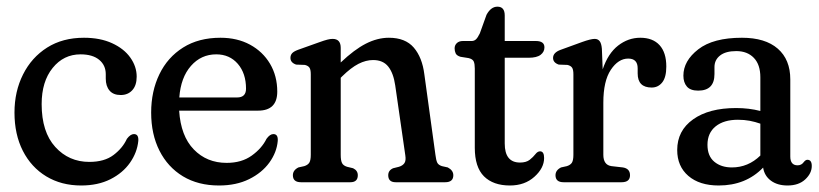

<svg xmlns="http://www.w3.org/2000/svg" viewBox="-20 -560 2518 590"><path d="M400 -324.5Q400 -297.5 386.5 -282.8Q373 -268 351 -268Q328 -268 316.5 -281.8Q305 -295.5 305 -318.5V-332Q305 -359.5 284.8 -376.2Q264.5 -393 227.5 -393Q175.5 -393 141.8 -351.2Q108 -309.5 108 -240Q108 -154.5 149.8 -108.5Q191.5 -62.5 254.5 -62.5Q301 -62.5 329 -83.8Q357 -105 370 -133.5Q381 -148 391.5 -148Q406.5 -148 405 -127Q401.5 -91.5 379.5 -60Q357.5 -28.5 319.2 -9.2Q281 10 229.5 10Q168.5 10 122.2 -18Q76 -46 50.2 -96.5Q24.5 -147 24.5 -214Q24.5 -279 50.8 -331.2Q77 -383.5 124.8 -413.8Q172.5 -444 238 -444Q288 -444 324.5 -427.2Q361 -410.5 380.5 -383Q400 -355.5 400 -324.5Z M832 -278.5Q832 -220 773 -220H530.5Q535.5 -142 575.5 -100.8Q615.5 -59.5 676.5 -59.5Q722.5 -59.5 753.5 -81.8Q784.5 -104 799 -133.5Q809.5 -148 820 -148Q835 -148 833.5 -127Q830.5 -92 807.8 -60.5Q785 -29 745.5 -9.5Q706 10 653 10Q589 10 542.2 -18.2Q495.5 -46.5 470 -97Q444.5 -147.5 444.5 -214Q444.5 -279.5 469.8 -331.8Q495 -384 542.8 -414Q590.5 -444 657.5 -444Q709 -444 748.2 -422.8Q787.5 -401.5 809.8 -364Q832 -326.5 832 -278.5ZM644.5 -393Q598 -393 566.8 -357.5Q535.5 -322 531 -260.5H708.5Q736 -260.5 736 -287.5Q736 -334.5 710.8 -363.8Q685.5 -393 644.5 -393Z M1027 -413V-368Q1068.5 -407.5 1104.2 -425.8Q1140 -444 1175 -444Q1225.5 -444 1251.5 -413.8Q1277.5 -383.5 1284 -331.5L1318 -84.5Q1320 -68 1323.5 -60.5Q1327 -53 1338 -49.5L1356 -45.5Q1373 -36.5 1373 -21.5Q1373 0 1348 0H1196Q1173 0 1173 -21.5Q1173 -36.5 1188 -43L1206 -47.5Q1217.5 -51 1222.8 -58.8Q1228 -66.5 1225.5 -82.5L1194.5 -297.5Q1189 -335.5 1173 -355.5Q1157 -375.5 1126.5 -375.5Q1104.5 -375.5 1081.5 -363.8Q1058.5 -352 1031.5 -325.5L1027 -321V-84.5Q1027 -67 1031 -59Q1035 -51 1046.5 -47.5L1065 -43Q1079.5 -36 1079.5 -21.5Q1079.5 0 1056.5 0H905Q880 0 880 -21.5Q880 -37 897 -45.5L915 -49.5Q926 -53 930.5 -60.2Q935 -67.5 935 -84.5V-331.5Q935 -346 931 -352Q927 -358 917 -360.5L890 -361.5Q872.5 -367.5 872.5 -382Q872.5 -390.5 877.5 -396.2Q882.5 -402 896 -407L960.5 -430Q977 -436 986 -438.2Q995 -440.5 1002 -440.5Q1027 -440.5 1027 -413Z M1420 -381.5 1395 -385.5Q1383.5 -389 1380.2 -396Q1377 -403 1377 -411.5Q1377 -421 1383.8 -427.5Q1390.5 -434 1402.5 -434H1429.5Q1437 -434 1442.5 -439Q1448 -444 1454.5 -457.5L1475 -514.5Q1488.5 -539.5 1508.5 -539.5Q1531 -539.5 1531 -512.5V-434H1626.5Q1653 -434 1653 -414.5Q1653 -400.5 1641.2 -391.5Q1629.5 -382.5 1604 -382.5H1531V-119Q1531 -60.5 1578 -60.5Q1597 -60.5 1607.8 -69Q1618.5 -77.5 1625.2 -86.2Q1632 -95 1639.5 -95Q1652 -95 1652 -74.5Q1652 -43.5 1622.2 -16.8Q1592.5 10 1547 10Q1495.5 10 1467.2 -18.2Q1439 -46.5 1439 -106V-349.5Q1439 -363.5 1435.8 -371Q1432.5 -378.5 1420 -381.5Z M1829.5 -410.5 1832 -347Q1848.5 -396 1879.5 -420Q1910.5 -444 1947.5 -444Q1986 -444 2006.8 -421.2Q2027.5 -398.5 2027.5 -355.5Q2027.5 -322.5 2015 -306.8Q2002.5 -291 1982.5 -291Q1939.5 -291 1939.5 -334.5V-350Q1939.5 -380 1910.5 -380Q1880 -380 1857 -345.5Q1834 -311 1834 -244.5V-84.5Q1834 -53 1859 -49.5L1894 -45.5Q1916 -42 1916 -21.5Q1916 0 1890 0H1712Q1687 0 1687 -21.5Q1687 -37 1704 -45.5L1722 -49.5Q1733 -53 1737.5 -60.2Q1742 -67.5 1742 -84.5V-331.5Q1742 -346 1738 -352Q1734 -358 1724 -360.5L1697 -361.5Q1679.5 -367.5 1679.5 -382Q1679.5 -398.5 1703 -407L1769 -431Q1795.5 -440.5 1807.5 -440.5Q1817 -440.5 1822.5 -433.8Q1828 -427 1829.5 -410.5Z M2061 -99Q2061 -158.5 2109.8 -193.2Q2158.5 -228 2242 -228Q2281.5 -228 2316.5 -219V-322.5Q2316.5 -361.5 2296.5 -382.2Q2276.5 -403 2242.5 -403Q2210 -403 2192.8 -389.5Q2175.5 -376 2175.5 -354V-332.5Q2175.5 -281.5 2125.5 -281.5Q2101.5 -281.5 2090.8 -294Q2080 -306.5 2080 -327.5Q2080 -373 2125.8 -408.5Q2171.5 -444 2260 -444Q2331.5 -444 2370 -410.5Q2408.5 -377 2408.5 -316V-79Q2408.5 -52 2431 -52Q2443 -52 2450 -62Q2455.5 -69 2461 -69Q2474.5 -69 2474.5 -50Q2474.5 -27.5 2454.5 -8.8Q2434.5 10 2400 10Q2369 10 2349 -4.8Q2329 -19.5 2325 -45Q2272 10 2188.5 10Q2129.5 10 2095.2 -19.5Q2061 -49 2061 -99ZM2154 -115Q2154 -80.5 2175 -63Q2196 -45.5 2229 -45.5Q2279 -45.5 2316.5 -82V-180Q2301 -185.5 2284 -188.8Q2267 -192 2247.5 -192Q2204.5 -192 2179.2 -171.8Q2154 -151.5 2154 -115Z"/></svg>

Font: Fraunces 144pt SuperSoft
Style: Regular
Weight: 400
Version: Version 1.000;[b76b70a41]